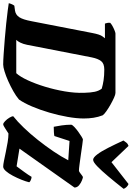

<svg xmlns="http://www.w3.org/2000/svg" viewBox="153 -995 826 1204"><g transform="rotate(90 566.0 -393.0)"><path d="M369 0Q344 0 301 -3Q258 -6 208 -10Q158 -14 111 -19Q64 -24 29.5 -28.5Q-5 -33 -16 -35Q-13 -47 -8.5 -56.5Q-4 -66 0 -70L30 -74Q57 -78 72 -101Q87 -124 97 -178L171 -559Q180 -606 191.5 -621.5Q203 -637 204 -638H112Q110 -643 108 -651.5Q106 -660 107 -671Q114 -678 127.5 -685.5Q141 -693 155 -698.5Q169 -704 174 -704H547Q557 -704 577 -695Q597 -686 620 -673Q643 -660 662 -646.5Q681 -633 687 -624Q698 -596 702.5 -566.5Q707 -537 707 -505Q707 -461 697 -404Q687 -347 670 -289Q653 -231 631.5 -180.5Q610 -130 588 -99Q567 -81 536 -63.5Q505 -46 472.5 -31.5Q440 -17 412 -8.5Q384 0 369 0ZM214 -82H423Q445 -106 467 -153.5Q489 -201 507.5 -261.5Q526 -322 537 -386Q548 -450 546 -507Q545 -548 539.5 -574Q534 -600 520 -618Q497 -625 467.5 -629.5Q438 -634 400 -634Q363 -634 347.5 -614.5Q332 -595 324 -556L245 -150Q240 -125 231 -107Q222 -89 214 -82ZM744 0Q736 0 723.5 -12Q711 -24 702 -39Q693 -54 693 -63Q725 -88 764 -128.5Q803 -169 841.5 -217.5Q880 -266 913.5 -315.5Q947 -365 969 -408L848 -416L817 -321Q809 -319 792.5 -318Q776 -317 759 -317Q755 -335 750.5 -366Q746 -397 746 -427Q748 -435 761 -447Q774 -459 790.5 -471Q807 -483 821 -491.5Q835 -500 839 -500Q846 -500 872 -496Q898 -492 931 -487.5Q964 -483 993 -479Q1022 -475 1034 -475Q1039 -475 1047.5 -481.5Q1056 -488 1064 -494Q1072 -500 1075 -500Q1079 -500 1095 -494Q1111 -488 1125.5 -476Q1140 -464 1140 -447L896 -102L1007 -84Q1022 -104 1042 -131.5Q1062 -159 1073 -178Q1082 -178 1093.5 -173Q1105 -168 1107 -163Q1102 -142 1091 -114.5Q1080 -87 1066 -60.5Q1052 -34 1037 -17Q1022 0 1009 0Q997 0 972 -5Q947 -10 916.5 -16.5Q886 -23 855.5 -28Q825 -33 801 -33Q785 -23 767.5 -11.5Q750 0 744 0ZM966 -564Q952 -564 932.5 -589.5Q913 -615 891 -658.5Q869 -702 845 -754Q851 -763 858.5 -772.5Q866 -782 879 -786L981 -679L1118 -786Q1129 -782 1137.5 -772.5Q1146 -763 1148 -755Q1107 -703 1070.5 -659.5Q1034 -616 1007 -590Q980 -564 966 -564Z"/></g></svg>

Font: Texturina 72pt 72pt Black
Style: Italic
Weight: 900
Italic angle: -11°
Designer: Guillermo Torres Carreño
Foundry: Omnibus-Type
Version: Version 1.002; ttfautohint (v1.8.3)